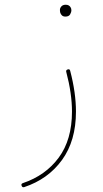

<svg xmlns="http://www.w3.org/2000/svg" viewBox="-20 -534 428 801"><path d="M261.7 -244.1Q271 -247.6 272.9 -238.3Q296.9 -146.5 296.9 -68.4Q296.9 53.2 238.8 133.3Q180.7 213.4 81.1 246.6Q73.2 249 70.3 241.2Q66.9 232.9 75.2 230Q169.9 198.2 225.1 123.5Q280.3 48.8 280.3 -68.4Q280.3 -144 256.3 -234.4Q254.4 -241.2 261.7 -244.1ZM230 -492.7Q230 -500.5 236.1 -507.3Q242.2 -514.2 254.4 -514.2Q267.6 -514.2 273.9 -504.4Q277.8 -498.5 277.8 -491.7Q277.8 -482.9 272.5 -473.9Q267.1 -464.8 252.9 -464.8Q243.7 -464.8 238.5 -469.7Q233.4 -474.6 231.4 -481Q230 -486.3 230 -492.7Z"/></svg>

Font: Mikhak Thin
Style: Regular
Weight: 100
Designer: Amin Abedi
Version: Version 3.3